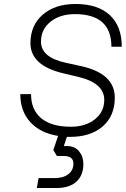

<svg xmlns="http://www.w3.org/2000/svg" viewBox="-20 -679 632 965"><path d="M372 -293 300 -310Q133 -349 133 -462Q133 -552 195 -605.5Q257 -659 360 -659Q471 -659 531.5 -603.5Q592 -548 592 -444H540Q540 -608 357 -608Q281 -608 233.5 -569.5Q186 -531 186 -470Q186 -430 217 -403.5Q248 -377 313 -363L386 -347Q557 -310 557 -188Q557 -97 496.5 -44Q436 9 332 9Q324 9 316 9L301 55H316Q356 55 377.5 81.5Q399 108 399 145Q399 202 364 234Q329 266 264 266H165L174 216H255Q298 216 323.5 196.5Q349 177 349 143Q349 105 300 105H266L248 75L272 4Q183 -10 132.5 -65Q82 -120 82 -206H136Q136 -127 187.5 -84.5Q239 -42 336 -42Q410 -42 457 -79.5Q504 -117 504 -177Q504 -262 372 -293Z"/></svg>

Font: Overused Grotesk Light
Style: Italic
Weight: 300
Italic angle: -10°
Version: Version 0.003